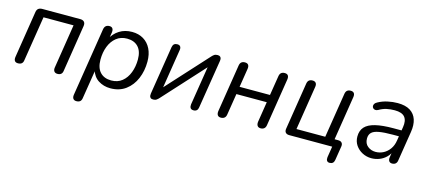

<svg xmlns="http://www.w3.org/2000/svg" viewBox="-53 -959 3592 1610"><g transform="rotate(15 1742.5 -154.0)"><path d="M82.2 6.9Q61.9 6.9 53.7 -5Q45.4 -16.9 48.3 -38.2L112.7 -446Q116.1 -467.4 128.7 -476.9Q141.3 -486.3 162.2 -486.3H491.2Q515 -486.3 526.2 -473.5Q537.4 -460.6 533.5 -436.8L469.6 -30.9Q467.2 -12 455.8 -2.5Q444.4 6.9 425.5 6.9Q405.6 6.9 396.4 -5Q387.2 -16.9 390.1 -38.2L450.6 -421.2H189.8L127.8 -30.9Q125.4 -12 114 -2.5Q102.6 6.9 82.2 6.9Z M637.2 186.9Q618.3 186.9 609.3 174.6Q600.4 162.2 603.8 139.9L697.7 -452.1Q701.1 -473 712.7 -483.1Q724.3 -493.3 744.2 -493.3Q763.1 -493.3 771.4 -480.9Q779.7 -468.5 776.3 -445.7L764.1 -369.6L757.3 -383.7Q784.2 -436.4 831.1 -465.8Q878 -495.3 940.3 -495.3Q996.8 -495.3 1039.1 -470.1Q1081.4 -444.8 1104.7 -398.1Q1128 -351.4 1128 -286.9Q1128 -206.6 1099.5 -139.4Q1071.1 -72.1 1016.6 -31.6Q962.1 8.9 884.1 8.9Q825.4 8.9 779.5 -20.4Q733.7 -49.8 716.7 -110.3H724.6L683.3 148.1Q680.4 168 669.3 177.4Q658.1 186.9 637.2 186.9ZM874.3 -56.4Q929.9 -56.4 968 -87.1Q1006.1 -117.9 1026 -169.8Q1046 -221.7 1046 -284.1Q1046 -355.8 1011.1 -392.9Q976.2 -430 914.6 -430Q859.5 -430 821.1 -399.2Q782.8 -368.4 762.9 -317Q742.9 -265.7 742.9 -202.2Q742.9 -131 777.8 -93.7Q812.7 -56.4 874.3 -56.4Z M1255.9 6.9Q1240 6.9 1232.7 -0.2Q1225.4 -7.4 1224.3 -17.5Q1223.3 -27.6 1224.8 -36.5L1291.7 -457.3Q1295.1 -476.3 1305.3 -484.8Q1315.5 -493.3 1332.5 -493.3Q1351.9 -493.3 1359.6 -481.6Q1367.4 -470 1364 -450.5L1304.8 -77.1H1276.9L1633.9 -468.5Q1641.7 -477.3 1652.7 -485.3Q1663.6 -493.3 1682 -493.3Q1697.4 -493.3 1704.7 -487.1Q1712 -480.8 1713.8 -471Q1715.5 -461.1 1713.6 -450.3L1646.2 -29.5Q1643.8 -11.5 1633.6 -2.3Q1623.4 6.9 1606.4 6.9Q1586.5 6.9 1579 -4.7Q1571.5 -16.4 1573.9 -36.3L1633.5 -409.7H1661.4L1304.4 -18.3Q1296.6 -9.5 1285.2 -1.3Q1273.8 6.9 1255.9 6.9Z M1843.2 6.9Q1823.3 6.9 1814.9 -5.7Q1806.4 -18.3 1809.3 -40.6L1874.7 -453.6Q1878.1 -474.9 1889.7 -484.1Q1901.3 -493.3 1919.8 -493.3Q1940.7 -493.3 1949.4 -481.2Q1958.1 -469 1954.7 -446.3L1928.9 -283.6H2192.7L2220 -453.6Q2223.4 -474.9 2235 -484.1Q2246.6 -493.3 2265 -493.3Q2285.9 -493.3 2294.4 -481.2Q2302.9 -469 2299.5 -446.3L2234.1 -33.3Q2231.2 -13.4 2219.6 -3.2Q2207.9 6.9 2189 6.9Q2169.1 6.9 2160.4 -5.9Q2151.7 -18.7 2154.5 -41L2182.4 -217.9H1918.7L1889.3 -33.3Q1886.4 -12.9 1874.5 -3Q1862.7 6.9 1843.2 6.9Z M2822.2 136.9Q2805.7 136.9 2798.4 126Q2791.1 115.1 2793.5 95.6L2808.7 0H2435.8Q2414.3 0 2403.9 -11.7Q2393.4 -23.4 2396.8 -45.3L2461.7 -454.9Q2465.1 -474.8 2476.5 -484.1Q2487.9 -493.3 2506.9 -493.3Q2526.7 -493.3 2535.9 -481.6Q2545.1 -470 2541.7 -447.6L2481.2 -65.1H2731.1L2793 -454.9Q2796.4 -474.8 2807.8 -484.1Q2819.2 -493.3 2838.2 -493.3Q2858 -493.3 2867 -481.6Q2876 -470 2872.6 -447.6L2809.1 -46L2787.4 -65.1H2844Q2865.5 -65.1 2875.5 -53.2Q2885.5 -41.3 2882.1 -20.3L2862.5 102Q2856.7 136.9 2822.2 136.9Z M3150.2 8.9Q3107.9 8.9 3071.4 -10Q3035 -28.9 3012.7 -61.8Q2990.5 -94.8 2990.5 -137.3Q2990.5 -188.8 3019.2 -220.5Q3048 -252.2 3109 -267.1Q3170 -282 3265.5 -282H3346L3337.7 -228.6H3276.8Q3199.8 -228.6 3155.2 -220.7Q3110.7 -212.9 3091.7 -193.9Q3072.7 -174.9 3072.7 -142.1Q3072.7 -98.1 3102.1 -74.9Q3131.4 -51.6 3170.2 -51.6Q3206.4 -51.6 3238 -68Q3269.5 -84.4 3291.8 -115.5Q3314 -146.6 3320.6 -190.1L3340.1 -311.7Q3349.7 -369.8 3325.1 -400.1Q3300.5 -430.4 3237.1 -430.4Q3200.3 -430.4 3167 -423.2Q3133.6 -415.9 3101.1 -396.6Q3087.9 -389.7 3076.9 -391.1Q3065.9 -392.5 3058.8 -399.5Q3051.7 -406.6 3050.7 -416.6Q3049.7 -426.6 3055.7 -436.9Q3061.8 -447.2 3076.9 -455Q3115.2 -476.2 3159.3 -485.7Q3203.5 -495.3 3245.6 -495.3Q3314 -495.3 3354.5 -469.7Q3395 -444.2 3410 -398.2Q3424.9 -352.1 3414.9 -290.3L3374.1 -33.3Q3371.7 -13.5 3360.3 -3.3Q3348.9 6.9 3329.9 6.9Q3311.9 6.9 3303.5 -5Q3295 -16.9 3297.9 -38.7L3310.5 -119.8L3319.1 -110.4Q3305.7 -69.8 3279.1 -43.2Q3252.5 -16.7 3218.9 -3.9Q3185.3 8.9 3150.2 8.9Z"/></g></svg>

Font: Nunito ExtraLight
Style: Italic
Weight: 200
Italic angle: -9°
Designer: Vernon Adams
Foundry: Vernon Adams
Version: Version 3.602